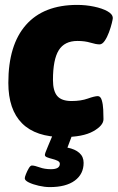

<svg xmlns="http://www.w3.org/2000/svg" viewBox="-20 -551 480 783"><path d="M237 8Q126 8 70 -48Q14 -104 14 -213Q14 -368 86 -449.5Q158 -531 295 -531Q330 -531 363.5 -524Q397 -517 418.5 -505Q440 -493 440 -477Q440 -473 436 -456.5Q432 -440 424.5 -419.5Q417 -399 407 -384.5Q397 -370 386 -370Q372 -370 349 -377Q326 -384 296 -384Q243 -384 219.5 -346Q196 -308 196 -225Q196 -180 213.5 -159.5Q231 -139 272 -139Q310 -139 338 -149Q366 -159 379 -159Q390 -159 395 -142.5Q400 -126 401 -104Q402 -82 402 -65Q402 -39 360 -15.5Q318 8 237 8ZM183 212Q162 212 138 206.5Q114 201 97.5 193Q81 185 81 176Q81 171 86 158.5Q91 146 97.5 135Q104 124 110 124Q121 124 141.5 131.5Q162 139 188 139Q224 139 224 117Q224 109 214.5 104.5Q205 100 193 97Q181 94 172 90.5Q163 87 163 81Q163 78 165.5 70.5Q168 63 176 44.5Q184 26 199 -10H278L255 51Q286 57 303.5 72.5Q321 88 321 113Q321 159 285 185.5Q249 212 183 212Z"/></svg>

Font: Asap Semi Condensed Semi Condensed Black
Style: Italic
Weight: 900
Width: 4
Italic angle: -6°
Designer: Pablo Cosgaya
Foundry: Omnibus-Type
Version: Version 3.001; ttfautohint (v1.8.4.7-5d5b)